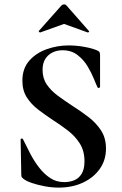

<svg xmlns="http://www.w3.org/2000/svg" viewBox="-20 -843 555 875"><path d="M174 -524Q174 -486 193.5 -457.5Q213 -429 244.5 -406Q276 -383 311 -360Q349 -336 383.5 -309.5Q418 -283 440.5 -248.5Q463 -214 463 -166Q463 -113 434.5 -73Q406 -33 357.5 -10.5Q309 12 247 12Q217 12 184.5 6Q152 0 125.5 -9Q99 -18 87 -28Q83 -31 80 -34.5Q77 -38 77 -47L74 -206Q73 -211 78.5 -211.5Q84 -212 85 -208Q100 -177 118 -142.5Q136 -108 158.5 -79Q181 -50 209 -31.5Q237 -13 273 -13Q296 -13 317 -21Q338 -29 351.5 -50Q365 -71 365 -108Q365 -155 344 -188.5Q323 -222 290 -247.5Q257 -273 221 -296Q186 -319 154 -343.5Q122 -368 102 -399.5Q82 -431 82 -475Q82 -531 113.5 -566.5Q145 -602 193.5 -619Q242 -636 292 -636Q328 -636 364 -629.5Q400 -623 421 -614Q431 -610 433.5 -605Q436 -600 436 -594V-447Q436 -444 431.5 -442.5Q427 -441 425 -444Q419 -456 408 -483.5Q397 -511 379 -541Q361 -571 333 -592.5Q305 -614 265 -614Q240 -614 219.5 -604Q199 -594 186.5 -574.5Q174 -555 174 -524ZM157 -702 260 -818Q265 -823 272 -823Q279 -823 283 -818L385 -702Q388 -701 385 -697.5Q382 -694 380 -695L272 -734L163 -695Q162 -694 158.5 -697.5Q155 -701 157 -702Z"/></svg>

Font: Cormorant Garamond Light
Style: Bold
Weight: 700
Version: Version 4.001